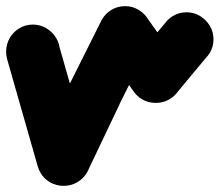

<svg xmlns="http://www.w3.org/2000/svg" viewBox="-57 -528 715 625"><path d="M-37 -360Q-37 -336 -25.5 -316Q-14 -296 6 -284.5Q26 -273 50 -273Q74 -273 94 -284.5Q114 -296 126 -316Q138 -336 138 -360Q138 -384 126 -404Q114 -424 94 -436Q74 -448 50 -448Q26 -448 6 -436Q-14 -424 -25.5 -404Q-37 -384 -37 -360Z M134 -384 -34 -336 66 14 234 -34Z M63 -10Q63 14 74.5 34Q86 54 106 65.5Q126 77 150 77Q174 77 194 65.5Q214 54 226 34Q238 14 238 -10Q238 -34 226 -54Q214 -74 194 -86Q174 -98 150 -98Q126 -98 106 -86Q86 -74 74.5 -54Q63 -34 63 -10Z M71 -48 229 28 329 -182 171 -258Z M163 -220Q163 -196 174.5 -176Q186 -156 206 -144.5Q226 -133 250 -133Q274 -133 294 -144.5Q314 -156 326 -176Q338 -196 338 -220Q338 -244 326 -264Q314 -284 294 -296Q274 -308 250 -308Q226 -308 206 -296Q186 -284 174.5 -264Q163 -244 163 -220Z M172 -259 328 -181 428 -381 272 -459Z M263 -420Q263 -396 274.5 -376Q286 -356 306 -344.5Q326 -333 350 -333Q374 -333 394 -344.5Q414 -356 426 -376Q438 -396 438 -420Q438 -444 426 -464Q414 -484 394 -496Q374 -508 350 -508Q326 -508 306 -496Q286 -484 274.5 -464Q263 -444 263 -420Z M421 -471 279 -369 379 -229 521 -331Z M363 -280Q363 -256 374.5 -236Q386 -216 406 -204.5Q426 -193 450 -193Q474 -193 494 -204.5Q514 -216 526 -236Q538 -256 538 -280Q538 -304 526 -324Q514 -344 494 -356Q474 -368 450 -368Q426 -368 406 -356Q386 -344 374.5 -324Q363 -304 363 -280Z M383 -336 517 -224 617 -344 483 -456Z M463 -400Q463 -376 474.5 -356Q486 -336 506 -324.5Q526 -313 550 -313Q574 -313 594 -324.5Q614 -336 626 -356Q638 -376 638 -400Q638 -424 626 -444Q614 -464 594 -476Q574 -488 550 -488Q526 -488 506 -476Q486 -464 474.5 -444Q463 -424 463 -400Z"/></svg>

Font: Linefont
Style: Bold
Weight: 700
Monospace: yes
Version: Version 3.002;gftools[0.9.33]